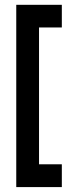

<svg xmlns="http://www.w3.org/2000/svg" viewBox="-20 -676 321 790"><path d="M234.4 -563H140.6V0H234.4V93.8H46.9V-656.2H234.4Z"/></svg>

Font: Lambda
Style: Regular
Weight: 400
Designer: GGBotNet
Version: 0.22